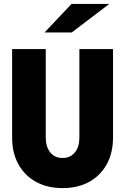

<svg xmlns="http://www.w3.org/2000/svg" viewBox="-20 -951 640 982"><path d="M300 11Q222 11 164 -21Q106 -53 74 -111Q42 -169 42 -247V-700H214V-247Q214 -200 237 -171.5Q260 -143 300 -143Q340 -143 363 -171.5Q386 -200 386 -247V-700H558V-247Q558 -169 526 -111Q494 -53 436.5 -21Q379 11 300 11ZM208 -785 346 -931H539L347 -785Z"/></svg>

Font: Red Hat Mono
Style: Bold
Weight: 700
Monospace: yes
Designer: Pentagram, MCKL
Foundry: Pentagram, MCKL
Version: Version 1.023; ttfautohint (v1.8.3)